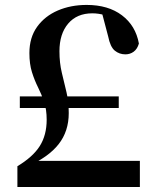

<svg xmlns="http://www.w3.org/2000/svg" viewBox="-20 -748 629 768"><path d="M59.3 -316V-362.5H455V-316ZM49.6 0V-83.1Q111.8 -120.5 139.3 -164.1Q166.7 -207.8 166.7 -268.9Q166.7 -309.9 156.5 -340.1Q146.3 -370.3 132.2 -398.5Q118.1 -426.6 107.9 -459.1Q97.6 -491.6 97.6 -535.8Q97.6 -598.1 128.6 -641Q159.5 -683.8 211.4 -706.1Q263.3 -728.3 326.6 -728.3Q412.9 -728.3 467.8 -686.8Q522.7 -645.3 535.6 -573.8Q529.1 -551.6 514.6 -541.1Q500.1 -530.6 481.6 -530.6Q457.4 -530.6 439.2 -545.4Q421 -560.3 412.6 -602.6L385.1 -707L457.4 -665Q422.7 -680.6 398.4 -687.6Q374.1 -694.7 349.4 -694.7Q287.6 -694.7 252.7 -653.6Q217.8 -612.5 217.8 -543.2Q217.8 -495.9 227.4 -456.6Q236.9 -417.3 245.9 -379.4Q255 -341.4 255 -295.7Q255 -222.9 214.5 -171.3Q173.9 -119.7 91.6 -83.3L118.9 -120.1V-104.6H539.5V0Z"/></svg>

Font: Noto Serif KR ExtraLight
Style: Regular
Weight: 200
Designer: Ryoko NISHIZUKA 西塚涼子 (kana & ideographs); Frank Grießhammer (Latin, Greek & Cyrillic); Wenlong ZHANG 张文龙 (bopomofo); San
Foundry: Adobe
Version: Version 2.002-H1;hotconv 1.1.0;makeotfexe 2.6.0